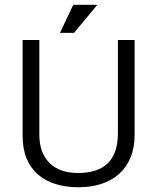

<svg xmlns="http://www.w3.org/2000/svg" viewBox="-20 -768 654 796"><path d="M283.7 -748H383.3L287.1 -631.8H228.5ZM538.1 -209Q538.1 -155.8 521.2 -115Q504.4 -74.2 473.6 -46.9Q442.9 -19.5 400.1 -5.6Q357.4 8.3 305.7 8.3Q253.4 8.3 210.7 -4.9Q168 -18.1 137.5 -44.4Q106.9 -70.8 90.3 -110.8Q73.7 -150.9 73.7 -206.1V-602.1H143.1V-209Q143.1 -170.9 154.1 -141.6Q165 -112.3 185.8 -91.8Q206.5 -71.3 236.6 -61Q266.6 -50.8 304.2 -50.8Q468.8 -50.8 468.8 -215.8V-602.1H538.1Z"/></svg>

Font: AKL 022
Style: Regular
Weight: 400
Designer: AKL
Foundry: AKL
Version: Version 2.053;August 19, 2024;FontCreator 13.0.0.2675 64-bit